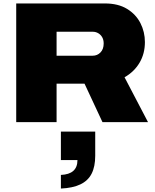

<svg xmlns="http://www.w3.org/2000/svg" viewBox="-20 -708 901 1113"><path d="M74 0V-688H588Q665 -688 716.5 -656.5Q768 -625 794 -574Q820 -523 820 -464Q820 -397 789 -344.5Q758 -292 702 -260L838 0H574L470 -223H308V0ZM308 -385H517Q544 -385 562.5 -404Q581 -423 581 -456Q581 -477 572.5 -492Q564 -507 549.5 -515.5Q535 -524 517 -524H308ZM333 385V306Q381 304 405 282.5Q429 261 429 220H333V55H532V195Q532 258 511 299Q490 340 445.5 361Q401 382 333 385Z"/></svg>

Font: Archivo SemiExpanded Black
Style: Regular
Weight: 900
Width: 6
Designer: Hector Gatti
Foundry: Omnibus-Type
Version: Version 2.001